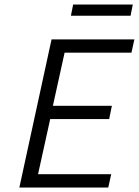

<svg xmlns="http://www.w3.org/2000/svg" viewBox="-20 -833 617 853"><path d="M570 -813 560 -763H295L305 -813ZM564 -599H267L215 -363H477L465 -304H203L149 -59H474L461 0H66L209 -658H577Z"/></svg>

Font: EauTest
Style: Italic
Weight: 400
Italic angle: -12°
Designer: Christian Thalmann (Catharsis Fonts)
Version: Version 0.001;PS 000.001;hotconv 1.0.88;makeotf.lib2.5.64775